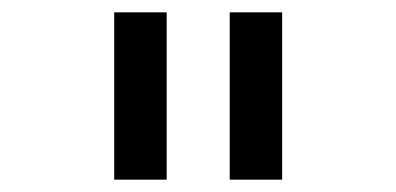

<svg xmlns="http://www.w3.org/2000/svg" viewBox="-20 -749 642 311"><path d="M165 -729H250V-458H165ZM352.1 -729H437V-458H352.1Z"/></svg>

Font: Vazir Code Hack
Style: Code-Hack
Weight: 400
Foundry: DejaVu fonts team - Redesigned by Saber Rastikerdar
Version: Version 1.1.2